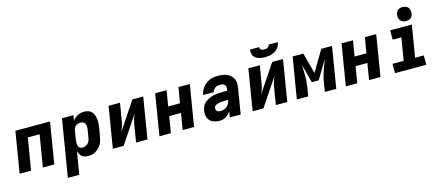

<svg xmlns="http://www.w3.org/2000/svg" viewBox="-59 -1477 5517 2388"><g transform="rotate(-15 2700.0 -282.5)"><path d="M21 0 108 -530H554L467 0H320L388 -410H236L168 0Z M587 205 708 -530H855L844 -460Q844 -460 844 -460Q844 -460 844 -460Q857 -479 874.5 -494Q892 -509 912 -519Q932 -529 953.5 -533.5Q975 -538 997 -538Q1024 -538 1049.5 -529Q1075 -520 1092 -500.5Q1109 -481 1117.5 -456Q1126 -431 1129 -404.5Q1132 -378 1130 -350Q1128 -322 1124 -295L1105 -185Q1101 -160 1093.5 -136Q1086 -112 1073 -89.5Q1060 -67 1041 -48Q1022 -29 999.5 -16Q977 -3 952 2.5Q927 8 902 8Q880 8 859 2.5Q838 -3 822.5 -16.5Q807 -30 797 -48.5Q787 -67 782 -87L734 205ZM861 -112Q879 -112 897 -118.5Q915 -125 929 -138Q943 -151 951 -168.5Q959 -186 962 -204L980 -314Q982 -327 982.5 -339.5Q983 -352 981 -363.5Q979 -375 974 -386Q969 -397 960.5 -404.5Q952 -412 940.5 -415Q929 -418 916 -418Q900 -418 884 -413.5Q868 -409 855 -398.5Q842 -388 834.5 -373Q827 -358 824 -342L806 -232Q804 -219 803 -205.5Q802 -192 802.5 -179Q803 -166 806.5 -154Q810 -142 817 -131.5Q824 -121 835.5 -116.5Q847 -112 861 -112Z M1221 0 1308 -530H1455L1420 -318Q1417 -299 1413.5 -280.5Q1410 -262 1404.5 -244Q1399 -226 1391.5 -208Q1384 -190 1376 -173L1615 -530H1754L1667 0H1520L1555 -212Q1558 -231 1561.5 -249.5Q1565 -268 1570.5 -286Q1576 -304 1583.5 -322Q1591 -340 1599 -357L1360 0Z M1821 0 1908 -530H2055L2022 -330H2174L2208 -530H2354L2267 0H2120L2155 -211H2003L1968 0Z M2595 8Q2560 8 2526.5 -2Q2493 -12 2470.5 -36.5Q2448 -61 2441 -95.5Q2434 -130 2440 -165Q2445 -194 2459 -221.5Q2473 -249 2497 -268Q2521 -287 2549 -299Q2577 -311 2606 -318Q2635 -325 2663.5 -327Q2692 -329 2721 -329H2782L2785 -350Q2788 -366 2784.5 -381Q2781 -396 2771 -406Q2761 -416 2746 -420Q2731 -424 2715 -424Q2699 -424 2683 -420.5Q2667 -417 2653 -408Q2639 -399 2629 -385Q2619 -371 2616 -355H2477Q2483 -381 2494 -406Q2505 -431 2522.5 -453Q2540 -475 2562.5 -492Q2585 -509 2610.5 -519.5Q2636 -530 2662.5 -534Q2689 -538 2715 -538Q2738 -538 2760 -536Q2782 -534 2803 -528.5Q2824 -523 2843 -513.5Q2862 -504 2877.5 -490Q2893 -476 2904 -458Q2915 -440 2920.5 -419.5Q2926 -399 2925.5 -376.5Q2925 -354 2922 -332L2867 0H2727L2740 -77Q2740 -77 2740 -77Q2740 -77 2740 -77Q2733 -66 2731.5 -64.5Q2730 -63 2727 -58.5Q2724 -54 2720 -50Q2716 -46 2712 -42Q2708 -38 2704 -34Q2700 -30 2695.5 -26.5Q2691 -23 2686.5 -20Q2682 -17 2677.5 -14Q2673 -11 2668 -8.5Q2663 -6 2658 -3.5Q2653 -1 2647.5 0.5Q2642 2 2637 3.5Q2632 5 2626.5 5.5Q2621 6 2616 7Q2611 8 2605.5 8Q2600 8 2595 8ZM2637 -106Q2659 -106 2681.5 -113Q2704 -120 2721.5 -135.5Q2739 -151 2749 -172Q2759 -193 2763 -215V-216H2721Q2711 -216 2701 -215.5Q2691 -215 2681 -214.5Q2671 -214 2661.5 -212.5Q2652 -211 2642 -209Q2632 -207 2622.5 -203.5Q2613 -200 2603.5 -195Q2594 -190 2588 -181.5Q2582 -173 2580 -163Q2578 -151 2581.5 -139Q2585 -127 2593 -119Q2601 -111 2613 -108.5Q2625 -106 2637 -106Z M3021 0 3108 -530H3255L3220 -318Q3217 -299 3213.5 -280.5Q3210 -262 3204.5 -244Q3199 -226 3191.5 -208Q3184 -190 3176 -173L3415 -530H3554L3467 0H3320L3355 -212Q3358 -231 3361.5 -249.5Q3365 -268 3370.5 -286Q3376 -304 3383.5 -322Q3391 -340 3399 -357L3160 0ZM3345 -610Q3324 -610 3302.5 -612.5Q3281 -615 3262 -622Q3243 -629 3226.5 -640.5Q3210 -652 3200 -669.5Q3190 -687 3188 -708Q3186 -729 3189 -750H3307Q3305 -739 3309 -729.5Q3313 -720 3321 -714.5Q3329 -709 3339.5 -707.5Q3350 -706 3361 -706Q3371 -706 3382 -707.5Q3393 -709 3403 -714.5Q3413 -720 3420 -729.5Q3427 -739 3429 -750H3547Q3543 -728 3534 -707Q3525 -686 3509 -669Q3493 -652 3473 -640.5Q3453 -629 3431.5 -622Q3410 -615 3388 -612.5Q3366 -610 3345 -610Z M3590 0 3678 -530H3816L3887 -261L4047 -530H4185L4098 0H3951L3968 -106Q3976 -156 3989 -204.5Q4002 -253 4021 -301L4034 -335Q4039 -350 4044.5 -365Q4050 -380 4055 -394L3914 -159H3826L3764 -393Q3764 -379 3764 -364.5Q3764 -350 3765 -336L3766 -300Q3768 -252 3765 -203Q3762 -154 3754 -106L3737 0Z M4221 0 4308 -530H4455L4422 -330H4574L4608 -530H4754L4667 0H4520L4555 -211H4403L4368 0Z M4854 0V-120H4998L5046 -410H4934V-530H5213L5145 -120H5257V0ZM5156 -590Q5135 -590 5115 -597.5Q5095 -605 5083 -621.5Q5071 -638 5067.5 -659Q5064 -680 5068 -702Q5070 -717 5078 -730.5Q5086 -744 5098.5 -753.5Q5111 -763 5126.5 -766.5Q5142 -770 5156 -770Q5178 -770 5197.5 -762.5Q5217 -755 5229.5 -738.5Q5242 -722 5245 -701Q5248 -680 5245 -658Q5242 -643 5234.5 -629.5Q5227 -616 5214 -606.5Q5201 -597 5186 -593.5Q5171 -590 5156 -590Z"/></g></svg>

Font: Iosevka Curly HvExObl
Style: Regular
Weight: 900
Width: 7
Italic angle: -9°
Monospace: yes
Designer: Belleve Invis
Foundry: Belleve Invis
Version: Version 11.1.0; ttfautohint (v1.8.3)